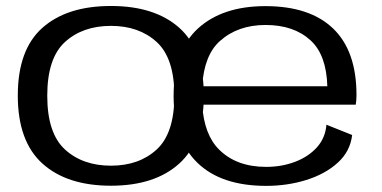

<svg xmlns="http://www.w3.org/2000/svg" viewBox="-20 -616 1276 642"><path d="M351 5Q204 5 121.8 -69.2Q39.5 -143.5 39.5 -296.5Q39.5 -450 121.8 -523Q204 -596 351 -596Q497.5 -596 579.5 -523Q661.5 -450 661.5 -296.5Q661.5 -143.5 579.5 -69.2Q497.5 5 351 5ZM351 -62Q445 -62 504 -116.2Q563 -170.5 563 -296Q563 -421.5 504 -475.5Q445 -529.5 351 -529.5Q256.5 -529.5 197.2 -475.5Q138 -421.5 138 -296Q138 -170.5 197.2 -116.2Q256.5 -62 351 -62ZM870 5.5Q719.5 5.5 640 -71.8Q560.5 -149 560.5 -295.5Q560.5 -446.5 642.2 -521Q724 -595.5 867.5 -595.5Q1016 -595.5 1094 -520.5Q1172 -445.5 1172 -298.5Q1172 -280 1169.5 -266H656Q662.5 -165 713 -115.5Q771 -58 870 -58Q922 -58 966.8 -75Q1011.5 -92 1039.8 -123.5Q1068 -155 1071.5 -199L1157.5 -164.5Q1151 -109.5 1109.2 -71.8Q1067.5 -34 1004.2 -14.2Q941 5.5 870 5.5ZM656 -327.5H1074.5Q1071.5 -432.5 1018.5 -481Q962.5 -532.5 868 -532.5Q775 -532.5 715 -478.5Q662.5 -431.5 656 -327.5Z"/></svg>

Font: Anybody ExtraExpanded
Style: Regular
Weight: 400
Width: 8
Designer: Tyler Finck
Foundry: Etcetera Type Company
Version: Version 1.010; ttfautohint (v1.8.3) -l 8 -r 50 -G 200 -x 14 